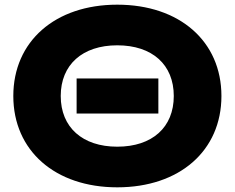

<svg xmlns="http://www.w3.org/2000/svg" viewBox="-20 -786 1005 822"><path d="M482 16C749 16 928 -141 928 -375C928 -609 749 -766 482 -766C216 -766 37 -609 37 -375C37 -141 216 16 482 16ZM308 -300H658V-450H308ZM482 -158C333 -158 240 -241 240 -375C240 -509 333 -592 482 -592C632 -592 724 -509 724 -375C724 -241 632 -158 482 -158Z"/></svg>

Font: Bounded
Style: Bold
Weight: 700
Designer: Vlad Churkin
Version: Version 3.0